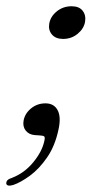

<svg xmlns="http://www.w3.org/2000/svg" viewBox="-35 -433 338 614"><path d="M76 -1Q57.5 -2.5 47.2 -15.5Q37 -28.5 40.5 -47.5Q44.5 -70 64.2 -86.2Q84 -102.5 110.5 -102.5Q137.5 -102.5 149.2 -80.8Q161 -59 152 -18.5Q141 33.5 115.8 70.2Q90.5 107 60.8 128.8Q31 150.5 7.5 158.5Q-13.5 164.5 -15 153.5Q-15 147.5 -11 143.2Q-7 139 4 135.5Q43.5 120 71.5 85.8Q99.5 51.5 106.5 19Q110 5.5 106 3Q102 0.5 91.5 0ZM166.5 -308.5Q143 -308.5 131 -322.8Q119 -337 122.5 -357.5Q126.5 -380.5 146.8 -396.8Q167 -413 194 -413Q218 -413 229.2 -398.8Q240.5 -384.5 237 -363Q233 -341 213.2 -324.8Q193.5 -308.5 166.5 -308.5Z"/></svg>

Font: Fraunces 9pt S000 Light
Style: Italic
Weight: 300
Italic angle: -16°
Version: Version 1.000; ttfautohint (v1.8.3)